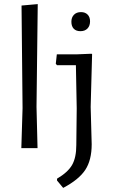

<svg xmlns="http://www.w3.org/2000/svg" viewBox="-20 -722 552 936"><path d="M158 -201 163 0H84L90 -195L85 -695L164 -702ZM429 -458 422 -201 427 -19Q427 59 395.5 106.5Q364 154 288 194L258 158V149Q311 118 331.5 82Q352 46 352 -15L354 -194L350 -404H258L252 -411L257 -457H351L426 -460ZM419 -618Q419 -596 406.5 -583Q394 -570 372 -570Q351 -570 339.5 -582Q328 -594 328 -616Q328 -637 340.5 -650Q353 -663 375 -663Q395 -663 407 -651Q419 -639 419 -618Z"/></svg>

Font: Alegreya Sans
Style: Regular
Weight: 400
Designer: Juan Pablo del Peral
Foundry: Huerta Tipografica
Version: Version 2.008; ttfautohint (v1.6)